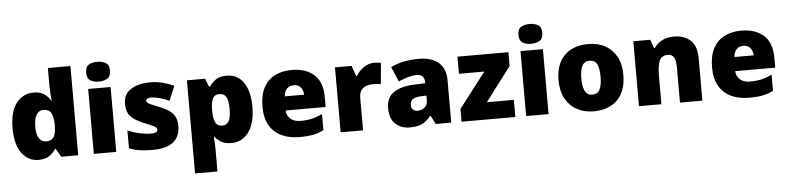

<svg xmlns="http://www.w3.org/2000/svg" viewBox="-53 -1082 6682 1629"><g transform="rotate(-5 3287.5 -268.0)"><path d="M238 10Q153 10 97.5 -63Q42 -136 42 -276Q42 -418 98.5 -490.5Q155 -563 245 -563Q301 -563 334.5 -540Q368 -517 390 -482H394Q390 -503 387.5 -540Q385 -577 385 -612V-760H577V0H433L392 -70H385Q365 -37 330 -13.5Q295 10 238 10ZM316 -141Q362 -141 381 -170Q400 -199 401 -259V-274Q401 -339 382.5 -374Q364 -409 314 -409Q280 -409 257.5 -376Q235 -343 235 -273Q235 -204 257.5 -172.5Q280 -141 316 -141Z M806 -776Q847 -776 877.5 -759Q908 -742 908 -691Q908 -642 877.5 -624.5Q847 -607 806 -607Q764 -607 734.5 -624.5Q705 -642 705 -691Q705 -742 734.5 -759Q764 -776 806 -776ZM901 -553V0H710V-553Z M1445 -170Q1445 -118 1421.5 -77Q1398 -36 1346.5 -13Q1295 10 1211 10Q1152 10 1105.5 3.5Q1059 -3 1011 -21V-174Q1064 -150 1118 -139.5Q1172 -129 1203 -129Q1265 -129 1265 -157Q1265 -169 1255 -178Q1245 -187 1219.5 -198Q1194 -209 1147 -228Q1078 -257 1044 -294.5Q1010 -332 1010 -400Q1010 -481 1072.5 -522Q1135 -563 1238 -563Q1293 -563 1341 -551Q1389 -539 1441 -516L1389 -393Q1348 -412 1306 -423Q1264 -434 1239 -434Q1192 -434 1192 -411Q1192 -401 1200.5 -393Q1209 -385 1233 -375Q1257 -365 1303 -346Q1351 -327 1382.5 -304.5Q1414 -282 1429.5 -250.5Q1445 -219 1445 -170Z M1889 -563Q1981 -563 2033 -489.5Q2085 -416 2085 -278Q2085 -184 2058.5 -119.5Q2032 -55 1986.5 -22.5Q1941 10 1883 10Q1825 10 1792.5 -11Q1760 -32 1742 -54H1736Q1738 -35 1740 -13Q1742 9 1742 38V240H1551V-553H1706L1733 -483H1742Q1762 -515 1796.5 -539Q1831 -563 1889 -563ZM1817 -413Q1775 -413 1759.5 -383Q1744 -353 1742 -294V-279Q1742 -213 1758 -178.5Q1774 -144 1818 -144Q1854 -144 1872.5 -175.5Q1891 -207 1891 -280Q1891 -353 1872 -383Q1853 -413 1817 -413Z M2443 -563Q2564 -563 2634 -500Q2704 -437 2704 -310V-225H2363Q2365 -182 2395.5 -154Q2426 -126 2484 -126Q2536 -126 2579 -136Q2622 -146 2668 -168V-31Q2628 -10 2580.5 0Q2533 10 2461 10Q2377 10 2311.5 -19.5Q2246 -49 2208 -112Q2170 -175 2170 -273Q2170 -373 2204.5 -437Q2239 -501 2300.5 -532Q2362 -563 2443 -563ZM2450 -433Q2416 -433 2393.5 -412Q2371 -391 2367 -345H2531Q2530 -382 2509.5 -407.5Q2489 -433 2450 -433Z M3146 -563Q3162 -563 3179 -561Q3196 -559 3204 -557L3187 -377Q3177 -379 3162.5 -381Q3148 -383 3122 -383Q3098 -383 3070.5 -376Q3043 -369 3023 -345.5Q3003 -322 3003 -272V0H2812V-553H2954L2984 -465H2993Q3016 -506 3057.5 -534.5Q3099 -563 3146 -563Z M3531 -563Q3636 -563 3695 -511Q3754 -459 3754 -363V0H3622L3585 -73H3581Q3558 -44 3533.5 -25.5Q3509 -7 3477 1.5Q3445 10 3399 10Q3327 10 3279 -34Q3231 -78 3231 -169Q3231 -258 3292.5 -301Q3354 -344 3471 -349L3563 -352V-360Q3563 -397 3545 -412.5Q3527 -428 3496 -428Q3463 -428 3423 -416.5Q3383 -405 3342 -387L3287 -513Q3335 -538 3395.5 -550.5Q3456 -563 3531 -563ZM3520 -245Q3468 -243 3446.5 -226.5Q3425 -210 3425 -180Q3425 -152 3440 -138.5Q3455 -125 3480 -125Q3515 -125 3539.5 -147Q3564 -169 3564 -204V-247Z M4300 0H3842V-109L4071 -407H3855V-553H4289V-435L4070 -146H4300Z M4488 -776Q4529 -776 4559.5 -759Q4590 -742 4590 -691Q4590 -642 4559.5 -624.5Q4529 -607 4488 -607Q4446 -607 4416.5 -624.5Q4387 -642 4387 -691Q4387 -742 4416.5 -759Q4446 -776 4488 -776ZM4583 -553V0H4392V-553Z M5244 -278Q5244 -139 5170 -64.5Q5096 10 4967 10Q4887 10 4825 -23.5Q4763 -57 4727.5 -121.5Q4692 -186 4692 -278Q4692 -415 4766 -489Q4840 -563 4970 -563Q5050 -563 5111.5 -530Q5173 -497 5208.5 -433.5Q5244 -370 5244 -278ZM4886 -278Q4886 -207 4905 -169.5Q4924 -132 4969 -132Q5013 -132 5031.5 -169.5Q5050 -207 5050 -278Q5050 -349 5031.5 -385Q5013 -421 4968 -421Q4925 -421 4905.5 -385Q4886 -349 4886 -278Z M5699 -563Q5785 -563 5839 -515Q5893 -467 5893 -360V0H5702V-302Q5702 -357 5686 -385Q5670 -413 5635 -413Q5581 -413 5562.5 -369Q5544 -325 5544 -242V0H5353V-553H5497L5523 -480H5530Q5556 -519 5598.5 -541Q5641 -563 5699 -563Z M6272 -563Q6393 -563 6463 -500Q6533 -437 6533 -310V-225H6192Q6194 -182 6224.5 -154Q6255 -126 6313 -126Q6365 -126 6408 -136Q6451 -146 6497 -168V-31Q6457 -10 6409.5 0Q6362 10 6290 10Q6206 10 6140.5 -19.5Q6075 -49 6037 -112Q5999 -175 5999 -273Q5999 -373 6033.5 -437Q6068 -501 6129.5 -532Q6191 -563 6272 -563ZM6279 -433Q6245 -433 6222.5 -412Q6200 -391 6196 -345H6360Q6359 -382 6338.5 -407.5Q6318 -433 6279 -433Z"/></g></svg>

Font: Noto Sans Black
Style: Regular
Weight: 900
Designer: Monotype Design Team
Foundry: Monotype Imaging Inc.
Version: Version 2.007